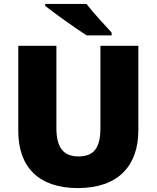

<svg xmlns="http://www.w3.org/2000/svg" viewBox="-20 -947 797 977"><path d="M420 -927H210V-917C258 -879 367 -801 421 -767H548V-781C515 -818 454 -882 420 -927ZM684 -284V-714H491V-296C491 -194 458 -151 379 -151C305 -151 267 -194 267 -295V-714H73V-280C73 -95 179 10 376 10C582 10 684 -104 684 -284Z"/></svg>

Font: Noto Sans Thai Looped Black
Style: Regular
Weight: 900
Designer: Sasikarn Vongin, Ben Mitchell
Foundry: The Fontpad Ltd
Version: Version 1.001